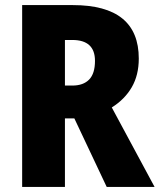

<svg xmlns="http://www.w3.org/2000/svg" viewBox="-20 -734 627 754"><path d="M266 -714Q525 -714 525 -504Q525 -439 497.5 -391.5Q470 -344 419 -312L587 0H399L272 -269H235V0H67V-714ZM264 -577H235V-398H264Q307 -398 330 -421.5Q353 -445 353 -495Q353 -577 264 -577Z"/></svg>

Font: Noto Sans Bengali Condensed ExtraBold
Style: Regular
Weight: 800
Width: 3
Designer: Joana Ranito - Universal Thirst; Jelle Bosma - Monotype Design Team
Foundry: Universal Thirst ehf.
Version: Version 3.000; ttfautohint (v1.8.4.7-5d5b)